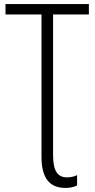

<svg xmlns="http://www.w3.org/2000/svg" viewBox="-20 -734 465 944"><path d="M302 190C324 190 345 185 359 178V127C345 134 329 138 309 138C264 138 241 107 241 30V-663H417V-714H7V-663H184V37C184 142 224 190 302 190Z"/></svg>

Font: Noto Sans Display SemiCondensed Light
Style: Regular
Weight: 300
Width: 4
Designer: Monotype Design Team
Foundry: Monotype Imaging Inc.
Version: Version 1.900